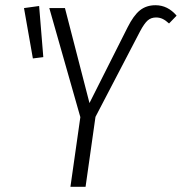

<svg xmlns="http://www.w3.org/2000/svg" viewBox="-20 -716 697 736"><path d="M288 -267 169 -685H229L323 -321L469 -611Q492 -657 516.5 -676.5Q541 -696 576 -696Q623 -696 657 -656L628 -626Q615 -638 603.5 -643.5Q592 -649 578 -649Q559 -649 546 -637.5Q533 -626 517 -596L346 -268L308 0H250ZM130 -693 146 -497 106 -492 72 -685Z"/></svg>

Font: Fira Sans Extra Condensed Light
Style: Italic
Weight: 300
Width: 3
Italic angle: -8°
Designer: Carrois Corporate & Edenspiekermann AG
Foundry: Carrois Corporate GbR & Edenspiekermann AG
Version: Version 4.203